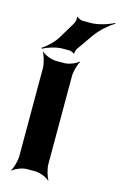

<svg xmlns="http://www.w3.org/2000/svg" viewBox="-122 -826 570 905"><g transform="rotate(15 162.5 -373.5)"><path d="M191 -50V-478C191 -502 202 -539 211 -552L209 -554C197 -542 163 -528 140 -528H100C77 -528 43 -542 31 -554L29 -552C38 -539 49 -502 49 -478V-50C49 -26 38 11 29 24L31 26C43 14 77 0 100 0H140C163 0 197 14 209 26L211 24C202 11 191 -26 191 -50ZM136 -720 88 -640C71 -612 38 -582 18 -570L20 -566C41 -578 83 -592 115 -592H148C154 -592 168 -587 170 -583L174 -584C172 -589 178 -604 181 -609L235 -686C259 -721 300 -755 325 -770L323 -773C297 -759 248 -743 211 -743H171C165 -743 148 -750 145 -755L142 -754C145 -748 141 -727 136 -720Z"/></g></svg>

Font: Asimov
Style: EdgeExtreme
Weight: 500
Designer: Google
Version: Version 2.000980: 2014